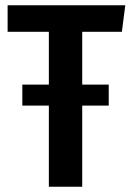

<svg xmlns="http://www.w3.org/2000/svg" viewBox="-20 -710 500 731"><path d="M444 -589 457 -690H9V-589H166V-388H65V-308H166V1H293V-308H394V-388H293V-589Z"/></svg>

Font: Fira Sans Condensed Medium
Style: Regular
Weight: 500
Width: 3
Designer: Carrois Corporate & Edenspiekermann AG
Foundry: Carrois Corporate GbR & Edenspiekermann AG
Version: Version 4.202;PS 004.202;hotconv 1.0.88;makeotf.lib2.5.64775